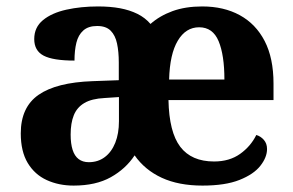

<svg xmlns="http://www.w3.org/2000/svg" viewBox="-20 -569 915 599"><path d="M209.6 10Q163.3 10 125.8 -7.2Q88.3 -24.4 66.5 -60.5Q44.8 -96.6 44.8 -152.9Q44.8 -234.6 100.4 -273.2Q156 -311.8 268.7 -315.8L350.6 -318.8V-374.2Q350.6 -407.8 345.1 -433.3Q339.7 -458.8 325.2 -473.3Q310.7 -487.9 283.1 -487.9Q255.5 -487.9 239.9 -473.9Q224.2 -459.9 218.3 -435.7Q212.4 -411.5 212.4 -380Q145.4 -380 116.1 -395.4Q86.8 -410.8 86.8 -447.1Q86.8 -483.8 114.2 -506.3Q141.6 -528.7 186.9 -538.8Q232.3 -548.9 285.9 -548.9Q323.9 -548.9 354.3 -543.3Q384.7 -537.6 408.6 -525.8Q432.6 -514 449.5 -494.3Q478 -519.6 518.2 -534.3Q558.4 -548.9 610.8 -548.9Q678.2 -548.9 728.1 -521.6Q778.1 -494.3 805.7 -441Q833.3 -387.7 833.3 -308.2V-256.9H505.6Q507.6 -156.6 542.5 -110.9Q577.5 -65.2 647.8 -65.2Q695.9 -65.2 729.1 -88.9Q762.3 -112.6 779.6 -147.9Q793.5 -143.8 803.3 -132.5Q813.1 -121.1 813.1 -104.1Q813.1 -78.3 792.3 -51.8Q771.6 -25.3 727.3 -7.7Q683 10 611.7 10Q537.5 10 484.8 -14.3Q432 -38.6 400 -84.3Q372.3 -42.2 325.6 -16.1Q279 10 209.6 10ZM257 -63Q285.8 -63 306.9 -78.9Q328 -94.7 339.6 -123.6Q351.1 -152.5 351.1 -191V-266.2L306.3 -263.2Q266.1 -261.2 243.2 -247.6Q220.2 -234.1 210.3 -209.6Q200.4 -185.2 200.4 -149.1Q200.4 -121 206.5 -101.6Q212.6 -82.3 225.3 -72.7Q238.1 -63 257 -63ZM680.1 -320.8Q680.1 -397.3 662 -440.6Q643.9 -483.9 601.3 -483.9Q559.6 -483.9 534.7 -442.1Q509.7 -400.4 507.6 -320.8Z"/></svg>

Font: Noto Serif Malayalam
Style: Regular
Weight: 400
Designer: Indian type Foundry, Jelle Bosma, Monotype Design Team
Foundry: Monotype Imaging Inc.
Version: Version 2.103